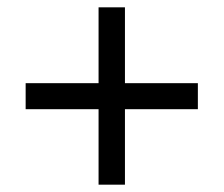

<svg xmlns="http://www.w3.org/2000/svg" viewBox="-20 -615 612 524"><path d="M321 -388H520V-317H321V-111H249V-317H50V-388H249V-595H321Z"/></svg>

Font: Noto IKEA Arabic
Style: Regular
Weight: 400
Designer: Monotype Design Team
Foundry: Monotype Imaging Inc.
Version: Version 1.200